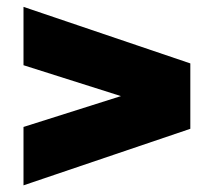

<svg xmlns="http://www.w3.org/2000/svg" viewBox="-20 -543 626 562"><path d="M48.8 -0.5V-171.4L334 -261.7L48.8 -352.1V-522.9L537.1 -357.4V-166Z"/></svg>

Font: Bevan
Style: Regular
Weight: 400
Designer: Vernon Adams
Foundry: Vernon Adams
Version: Version 2.100; ttfautohint (v1.8.3)